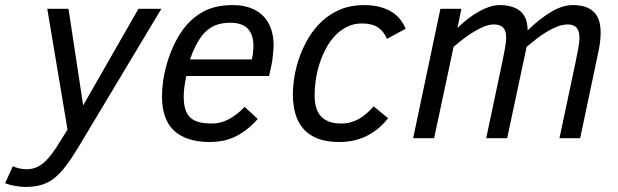

<svg xmlns="http://www.w3.org/2000/svg" viewBox="-110 -547 2447 760"><path d="M-59.1 110.8Q-48.3 116.2 -34.4 119.6Q-20.5 123 -4.9 123Q13.2 123 29.5 117.2Q45.9 111.3 61.8 98.1Q77.6 85 94.2 63.2Q110.8 41.5 129.9 9.8L157.2 -34.2L77.1 -512.2H161.1L219.2 -129.9L438 -512.2H528.8L198.2 39.1Q172.4 81.5 150.1 110.8Q127.9 140.1 104.5 158.4Q81.1 176.8 54 184.8Q26.9 192.9 -7.8 192.9Q-19 192.9 -30.5 191.7Q-42 190.4 -52.7 188.5Q-63.5 186.5 -73 183.8Q-82.5 181.2 -89.8 178.2Z M627.4 -246.1Q622.6 -223.1 619.9 -203.1Q617.2 -183.1 617.2 -165Q617.2 -134.3 623.8 -113.8Q630.4 -93.3 644.3 -80.8Q658.2 -68.4 679.4 -63.2Q700.7 -58.1 730.5 -58.1Q763.7 -58.1 795.9 -75.2Q828.1 -92.3 858.4 -124L910.2 -76.2Q872.1 -32.7 826.4 -8.8Q780.8 15.1 720.2 15.1Q627.9 15.1 579.6 -29.3Q531.2 -73.7 531.2 -166Q531.2 -195.8 536.1 -229Q541 -262.2 550.8 -295.7Q560.5 -329.1 574.7 -360.8Q588.9 -392.6 607.4 -419.9Q640.1 -469.2 689.5 -498Q738.8 -526.9 811.5 -526.9Q851.6 -526.9 881.8 -515.4Q912.1 -503.9 932.4 -483.2Q952.6 -462.4 962.9 -432.9Q973.1 -403.3 973.1 -367.2Q973.1 -362.3 972.4 -353Q971.7 -343.8 970.7 -333Q969.7 -322.3 968.3 -311.5Q966.8 -300.8 965.3 -293L955.1 -246.1ZM887.2 -312Q893.1 -340.3 893.1 -365.2Q893.1 -409.7 871.1 -433.3Q849.1 -457 800.3 -457Q765.6 -457 739 -445.3Q712.4 -433.6 691.4 -408.2Q663.6 -373.5 642.1 -312Z M1426.3 -79.1Q1410.2 -58.6 1390.6 -41.5Q1371.1 -24.4 1347.2 -11.7Q1323.2 1 1294.9 8.1Q1266.6 15.1 1232.4 15.1Q1183.6 15.1 1148.9 2Q1114.3 -11.2 1092 -35.9Q1069.8 -60.5 1059.6 -95.5Q1049.3 -130.4 1049.3 -173.8Q1049.3 -207 1055.9 -246.1Q1062.5 -285.2 1076.7 -324.2Q1090.8 -363.3 1113 -399.9Q1135.3 -436.5 1166.5 -464.8Q1197.8 -493.2 1238.5 -510Q1279.3 -526.9 1330.6 -526.9Q1391.6 -526.9 1434.1 -503.7Q1476.6 -480.5 1495.6 -433.1L1421.4 -393.1Q1409.2 -423.3 1385.7 -438.7Q1362.3 -454.1 1322.3 -454.1Q1290.5 -454.1 1264.2 -441.2Q1237.8 -428.2 1217 -406.5Q1196.3 -384.8 1180.9 -356.2Q1165.5 -327.6 1155.3 -296.1Q1145 -264.6 1140.1 -231.9Q1135.3 -199.2 1135.3 -169.9Q1135.3 -145 1140.6 -124.3Q1146 -103.5 1158.4 -88.9Q1170.9 -74.2 1190.9 -66.2Q1210.9 -58.1 1240.2 -58.1Q1260.3 -58.1 1277.3 -62.7Q1294.4 -67.4 1310.1 -75.9Q1325.7 -84.5 1340.1 -97.2Q1354.5 -109.9 1369.1 -126Z M2104.5 0 2168.5 -301.8Q2175.3 -334 2179.4 -357.4Q2183.6 -380.9 2183.6 -397.9Q2183.6 -423.8 2172.6 -437Q2161.6 -450.2 2137.7 -450.2Q2117.7 -450.2 2096.7 -442.1Q2075.7 -434.1 2054.7 -421.4Q2033.7 -408.7 2013.2 -392.8Q1992.7 -377 1974.6 -361.8L1897.5 0H1814.5L1878.4 -301.8Q1885.3 -334.5 1889.4 -358.4Q1893.6 -382.3 1893.6 -398.9Q1893.6 -425.3 1881.8 -437.7Q1870.1 -450.2 1844.7 -450.2Q1826.2 -450.2 1805.4 -441.7Q1784.7 -433.1 1763.7 -420.2Q1742.7 -407.2 1722.4 -391.6Q1702.1 -376 1685.5 -361.8L1608.4 0H1525.4L1633.3 -512.2H1716.3L1700.7 -436Q1720.2 -455.6 1741.9 -472.4Q1763.7 -489.3 1785.2 -501.2Q1806.6 -513.2 1827.4 -520Q1848.1 -526.9 1865.7 -526.9Q1897 -526.9 1918.7 -519.5Q1940.4 -512.2 1953.6 -499Q1966.8 -485.8 1972.7 -467.3Q1978.5 -448.7 1978.5 -426.8Q2026.9 -473.6 2072 -500.2Q2117.2 -526.9 2156.7 -526.9Q2189.5 -526.9 2210.9 -518.3Q2232.4 -509.8 2245.1 -494.9Q2257.8 -480 2262.7 -460Q2267.6 -439.9 2267.6 -417Q2267.6 -379.9 2256.3 -331.1L2186.5 0Z"/></svg>

Font: Lorenzo Sans
Style: Italic
Weight: 400
Italic angle: -12°
Foundry: Intel Corporation
Version: Version 1.00; ttfautohint (v1.5)